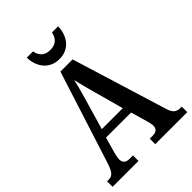

<svg xmlns="http://www.w3.org/2000/svg" viewBox="-259 -1037 1158 1158"><g transform="rotate(-45 320.0 -458.5)"><path d="M322 -771C411 -771 454 -842 455 -917H403C393 -869 364 -849 322 -849C280 -849 250 -869 241 -917H188C189 -842 233 -771 322 -771ZM3 0H224V-47H194C162 -47 148 -63 148 -89C148 -106 155 -131 159 -147L185 -238H399L428 -137C433 -121 438 -100 438 -86C438 -60 421 -47 394 -47H367V0H640V-47H629C596 -47 577 -60 564 -103L376 -714H272L83 -123C63 -60 46 -47 15 -47H3ZM203 -292 259 -484C273 -531 286 -578 295 -619C303 -578 317 -529 331 -477L382 -292Z"/></g></svg>

Font: Noto Serif Tamil Condensed SemiBold
Style: Italic
Weight: 600
Width: 3
Italic angle: -12°
Designer: Indian Type Foundry, Tom Grace, and the Monotype Design Team
Foundry: Monotype Imaging Inc.
Version: Version 2.003